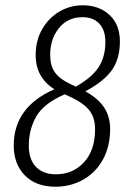

<svg xmlns="http://www.w3.org/2000/svg" viewBox="-20 -696 493 727"><path d="M397 -207Q397 -142 370 -92.5Q343 -43 295.5 -16Q248 11 190 11Q116 11 74 -32Q32 -75 32 -145Q32 -291 186 -358Q115 -403 115 -487Q115 -543 140 -586Q165 -629 205.5 -652.5Q246 -676 293 -676Q355 -676 394.5 -639.5Q434 -603 434 -539Q434 -474 404 -431Q374 -388 303 -350Q351 -324 374 -289.5Q397 -255 397 -207ZM170 -488Q170 -449 186.5 -424Q203 -399 242 -380L267 -368Q329 -403 354 -442.5Q379 -482 379 -537Q379 -582 356 -606.5Q333 -631 292 -631Q237 -631 203.5 -590Q170 -549 170 -488ZM340 -207Q340 -249 319.5 -276.5Q299 -304 251 -327L225 -339Q145 -304 117 -254.5Q89 -205 89 -144Q89 -93 116 -64.5Q143 -36 192 -36Q256 -36 298 -81.5Q340 -127 340 -207Z"/></svg>

Font: Fira Sans Extra Condensed Light
Style: Italic
Weight: 300
Width: 3
Italic angle: -8°
Designer: Carrois Corporate & Edenspiekermann AG
Foundry: Carrois Corporate GbR & Edenspiekermann AG
Version: Version 4.203